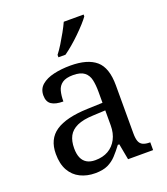

<svg xmlns="http://www.w3.org/2000/svg" viewBox="-141 -865 846 973"><g transform="rotate(-20 281.5 -378.0)"><path d="M205 10Q161 10 125.5 -7.5Q90 -25 70 -60.5Q50 -96 50 -150Q50 -230 106.5 -268Q163 -306 278 -310L361 -313V-373Q361 -409 355 -436.5Q349 -464 329 -480Q309 -496 268 -496Q230 -496 210 -482Q190 -468 183.5 -443.5Q177 -419 177 -387Q135 -387 113.5 -401.5Q92 -416 92 -450Q92 -485 116.5 -506Q141 -527 182 -536.5Q223 -546 272 -546Q364 -546 409.5 -507Q455 -468 455 -373V-114Q455 -86 461 -70.5Q467 -55 481 -48.5Q495 -42 517 -42H520V0H385L369 -86H361Q340 -58 320 -36.5Q300 -15 273.5 -2.5Q247 10 205 10ZM228 -52Q269 -52 298.5 -69Q328 -86 344.5 -117.5Q361 -149 361 -191V-272L297 -269Q240 -267 207.5 -252Q175 -237 161 -210.5Q147 -184 147 -145Q147 -114 156 -93.5Q165 -73 183 -62.5Q201 -52 228 -52ZM230 -619Q245 -638 261 -664Q277 -690 292 -717Q307 -744 317 -766H424V-756Q415 -743 397 -723Q379 -703 356.5 -681Q334 -659 311 -639.5Q288 -620 268 -606H230Z"/></g></svg>

Font: Noto Serif Thai
Style: Regular
Weight: 400
Designer: Monotype Design Team
Foundry: Monotype Imaging Inc.
Version: Version 2.001